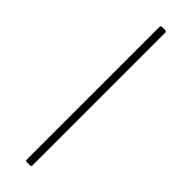

<svg xmlns="http://www.w3.org/2000/svg" viewBox="-266 -763 777 777"><g transform="rotate(45 122.5 -374.0)"><path d="M114 -761H131Q139 -761 139 -753V5Q139 13 131 13H114Q106 13 106 5V-753Q106 -761 114 -761Z"/></g></svg>

Font: LINE Seed JP_TTF Thin
Style: Regular
Weight: 250
Designer: LY Corporation & Fontrix & Fontworks
Version: Version 1.008